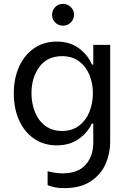

<svg xmlns="http://www.w3.org/2000/svg" viewBox="-20 -757 662 988"><path d="M225 196V124Q238 128 260 131.5Q282 135 303 135Q381 135 420.5 91Q460 47 460 -26V-121H452Q431 -74 384.5 -41.5Q338 -9 272 -9Q206 -9 156 -43Q106 -77 78.5 -137.5Q51 -198 51 -276Q51 -354 78.5 -414.5Q106 -475 156 -509Q206 -543 272 -543Q341 -543 387.5 -507.5Q434 -472 453 -425H460V-526H547V-26Q547 30 524.5 84Q502 138 449 174.5Q396 211 311 211Q281 211 262.5 207Q244 203 225 196ZM458 -278Q458 -328 440.5 -371Q423 -414 387.5 -441Q352 -468 300 -468Q223 -468 182.5 -412.5Q142 -357 142 -278Q142 -226 159.5 -181.5Q177 -137 212.5 -110Q248 -83 300 -83Q351 -83 387 -110.5Q423 -138 440.5 -182.5Q458 -227 458 -278ZM248 -681Q248 -704 264 -720.5Q280 -737 304 -737Q328 -737 344.5 -720.5Q361 -704 361 -681Q361 -658 344.5 -641.5Q328 -625 304 -625Q280 -625 264 -641.5Q248 -658 248 -681Z"/></svg>

Font: Be Vietnam
Style: Regular
Weight: 400
Designer: Gabriel Lam
Foundry: TypeRant
Version: Version 4.000